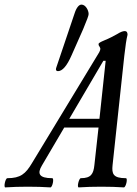

<svg xmlns="http://www.w3.org/2000/svg" viewBox="-90 -811 595 834"><path d="M162 -502C181 -502 201 -525 221 -571L271 -684C288 -725 295 -743 295 -750C295 -766 282 -791 264 -791C253 -791 242 -778 234 -753L155 -519C154 -516 153 -513 153 -510C153 -505 156 -502 162 -502ZM-67 3C-37 1 -4 0 31 0C66 0 99 1 129 3C138 3 146 -37 137 -37C79 -37 71 -57 92 -92L189 -257H338L320 -94C316 -56 306 -37 261 -37C253 -37 243 3 252 3C282 1 315 0 350 0C385 0 418 1 448 3C457 3 466 -37 457 -37C401 -37 395 -56 399 -94L450 -569C455 -613 459 -640 464 -660C464 -671 460 -676 452 -676C444 -676 433 -672 419 -663C405 -655 384 -644 364 -636C345 -628 338 -624 338 -619C338 -615 340 -611 342 -609C344 -605 346 -602 346 -599C346 -595 344 -590 341 -584L48 -101C21 -56 -1 -37 -58 -37C-67 -37 -75 3 -67 3ZM359 -547H369L342 -295H211Z"/></svg>

Font: Junicode Two Beta SemiCondensed Medium
Style: Italic
Weight: 500
Width: 4
Italic angle: -10°
Version: Version 1.063